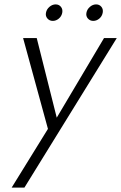

<svg xmlns="http://www.w3.org/2000/svg" viewBox="-20 -633 551 873"><path d="M511 -460 91 220H33L198 -47L85 -460H147L238 -98L453 -460ZM373 -575Q376 -591 389 -602Q402 -613 417 -613Q432 -613 441 -602Q450 -591 447 -575Q444 -559 431.5 -548.5Q419 -538 404 -538Q389 -538 379.5 -549Q370 -560 373 -575ZM189 -575Q192 -591 205 -602Q218 -613 233 -613Q248 -613 257 -602Q266 -591 263 -575Q260 -559 247.5 -548.5Q235 -538 220 -538Q205 -538 195.5 -549Q186 -560 189 -575Z"/></svg>

Font: Renner* Light
Style: Light Italic
Weight: 300
Italic angle: -10°
Version: Version 003.000 ; ttfautohint (v0.97) -l 8 -r 50 -G 200 -x 1